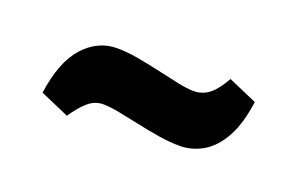

<svg xmlns="http://www.w3.org/2000/svg" viewBox="-46 -582 736 488"><g transform="rotate(20 322.5 -338.0)"><path d="M448 -249Q421 -249 390.5 -254Q360 -259 330 -265.5Q300 -272 274 -277Q248 -282 230 -282Q208 -282 190 -266.5Q172 -251 153 -223L75 -257Q87 -344 125 -386Q163 -428 215 -428Q241 -428 272 -422.5Q303 -417 333.5 -410Q364 -403 390.5 -397.5Q417 -392 434 -392Q450 -392 463.5 -398.5Q477 -405 489 -419Q501 -433 512 -453L590 -419Q582 -359 561.5 -321.5Q541 -284 511.5 -266.5Q482 -249 448 -249Z"/></g></svg>

Font: Literata 18pt Black
Style: Italic
Weight: 900
Italic angle: -2°
Designer: Latin by Veronika Burian and Jose Scaglione. Greek by Irene Vlachou. Cyrillic by Vera Evstafieva
Foundry: TypeTogether
Version: Version 3.103;gftools[0.9.29]